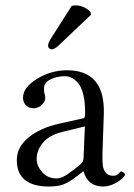

<svg xmlns="http://www.w3.org/2000/svg" viewBox="-20 -678 494 708"><path d="M244.1 -655.8Q251.5 -658.2 257.8 -658.2Q288.6 -658.2 313 -634.8L315.9 -624L201.2 -515.1Q182.1 -496.1 170.9 -496.1Q165.5 -496.1 161.4 -500Q157.2 -503.9 157.2 -508.8Q157.2 -520 168.5 -537.1ZM293 -211.9 210.9 -191.9Q161.6 -179.7 138.4 -151.9Q115.2 -124 115.2 -91.8Q115.2 -66.4 135.5 -43.2Q155.8 -20 189 -20Q194.3 -20 200.4 -21.5Q206.5 -22.9 213.6 -26.6Q220.7 -30.3 226.1 -33.4Q231.4 -36.6 239.3 -43L251.5 -51.8Q255.4 -54.7 263.7 -61.5L274.9 -70.8Q287.6 -80.1 288.1 -95.2ZM288.1 -45.9H286.1L267.1 -30.8Q235.4 -6.3 214.6 1.7Q193.8 9.8 161.1 9.8Q42 9.8 42 -87.9Q42 -135.3 85 -170.9Q127.4 -206.1 199.2 -222.2L289.1 -242.2Q293.9 -243.7 293.9 -263.2Q293.9 -301.8 287.1 -329.3Q280.3 -356.9 268.6 -370.8Q256.8 -384.8 244.6 -390.9Q232.4 -397 219.2 -397Q189.5 -397 165.8 -385Q142.1 -373 142.1 -352.1Q142.1 -338.9 144 -333Q147 -327.1 147 -315.9Q147 -304.7 134.5 -291.7Q122.1 -278.8 103 -278.8Q86.4 -278.8 75.7 -289.8Q64.9 -300.8 64.9 -317.9Q64.9 -355.5 116.5 -387.2Q168 -418.9 227.1 -418.9Q368.2 -418.9 362.8 -256.8L357.9 -115.2Q356.9 -85 359.1 -67.9Q361.3 -50.8 370.6 -40.3Q379.9 -29.8 397.9 -29.8Q406.7 -29.8 412.6 -33.9Q418.5 -38.1 421.6 -42Q424.8 -45.9 426.8 -45.9Q430.2 -45.9 435.5 -42Q440.9 -38.1 440.9 -33.2Q440.9 -29.8 430.9 -20Q420.9 -10.3 400.9 -0.2Q380.9 9.8 359.9 9.8Q304.2 9.8 288.1 -45.9Z"/></svg>

Font: Linux Libertine Display G
Style: Regular
Weight: 400
Designer: Philipp H. Poll
Foundry: Philipp H. Poll
Version: Version 5.0.9